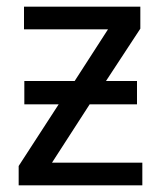

<svg xmlns="http://www.w3.org/2000/svg" viewBox="-20 -556 483 576"><path d="M401 -536V-470L298 -313H391V-243H249L136 -68H407V0H36V-58L156 -243H53V-313H204L304 -468H52V-536Z"/></svg>

Font: Noto Sans Display
Style: Regular
Weight: 400
Designer: Monotype Design Team
Foundry: Monotype Imaging Inc.
Version: Version 2.003